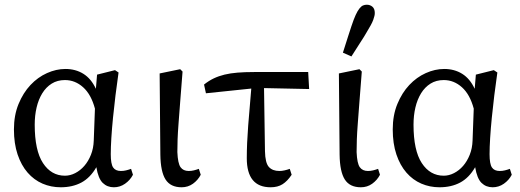

<svg xmlns="http://www.w3.org/2000/svg" viewBox="-20 -780 2202 813"><path d="M237 13Q196 13 160 -2.5Q124 -18 97 -49Q70 -80 54.5 -126Q39 -172 39 -232Q39 -292 58.5 -339.5Q78 -387 109 -420Q140 -453 179 -470.5Q218 -488 257 -488Q300 -488 333 -467.5Q366 -447 386 -404L391 -464L467 -483L482 -473Q475 -425 469 -376Q463 -327 458.5 -281.5Q454 -236 451.5 -196Q449 -156 449 -127Q449 -86 459 -71Q469 -56 492 -56Q503 -56 513.5 -58.5Q524 -61 535 -65L543 -40Q531 -17 509.5 -2Q488 13 462 13Q434 13 415 -5.5Q396 -24 388 -72Q362 -27 324.5 -7Q287 13 237 13ZM255 -36Q277 -36 298.5 -47Q320 -58 337 -77.5Q354 -97 365 -124.5Q376 -152 377 -185L382 -320Q366 -380 332 -410.5Q298 -441 255 -441Q223 -441 199 -426Q175 -411 159 -385Q143 -359 135 -325Q127 -291 127 -252Q127 -143 162 -89.5Q197 -36 255 -36Z M749 13Q702 13 681 -20Q660 -53 659 -125L656 -469L743 -487L753 -477Q747 -402 743 -349Q739 -296 736 -257Q733 -218 732 -189.5Q731 -161 731 -136Q733 -88 744.5 -72Q756 -56 779 -56Q790 -56 800.5 -58.5Q811 -61 822 -65L830 -40Q818 -17 797 -2Q776 13 749 13Z M852 -385 844 -422Q864 -438 885 -448Q906 -458 930.5 -464Q955 -470 986 -472.5Q1017 -475 1056 -475H1285L1289 -403L1098 -407L1102 -140Q1103 -90 1118.5 -73Q1134 -56 1163 -56Q1173 -56 1184.5 -58.5Q1196 -61 1207 -65L1215 -40Q1197 -13 1176.5 0Q1156 13 1126 13Q1025 13 1025 -110Q1025 -172 1031 -249.5Q1037 -327 1044 -405Z M1508 13Q1461 13 1440 -20Q1419 -53 1418 -125L1415 -469L1502 -487L1512 -477Q1506 -402 1502 -349Q1498 -296 1495 -257Q1492 -218 1491 -189.5Q1490 -161 1490 -136Q1492 -88 1503.5 -72Q1515 -56 1538 -56Q1549 -56 1559.5 -58.5Q1570 -61 1581 -65L1589 -40Q1577 -17 1556 -2Q1535 13 1508 13ZM1432 -557Q1444 -594 1454 -626Q1464 -658 1468 -669Q1478 -699 1486 -716.5Q1494 -734 1502 -744Q1510 -754 1517.5 -757Q1525 -760 1533 -760Q1547 -760 1557 -751.5Q1567 -743 1567 -725Q1567 -719 1565.5 -712.5Q1564 -706 1560.5 -696Q1557 -686 1549.5 -672.5Q1542 -659 1530 -639Q1524 -628 1506 -600.5Q1488 -573 1468 -541Z M1841 13Q1800 13 1764 -2.5Q1728 -18 1701 -49Q1674 -80 1658.5 -126Q1643 -172 1643 -232Q1643 -292 1662.5 -339.5Q1682 -387 1713 -420Q1744 -453 1783 -470.5Q1822 -488 1861 -488Q1904 -488 1937 -467.5Q1970 -447 1990 -404L1995 -464L2071 -483L2086 -473Q2079 -425 2073 -376Q2067 -327 2062.5 -281.5Q2058 -236 2055.5 -196Q2053 -156 2053 -127Q2053 -86 2063 -71Q2073 -56 2096 -56Q2107 -56 2117.5 -58.5Q2128 -61 2139 -65L2147 -40Q2135 -17 2113.5 -2Q2092 13 2066 13Q2038 13 2019 -5.5Q2000 -24 1992 -72Q1966 -27 1928.5 -7Q1891 13 1841 13ZM1859 -36Q1881 -36 1902.5 -47Q1924 -58 1941 -77.5Q1958 -97 1969 -124.5Q1980 -152 1981 -185L1986 -320Q1970 -380 1936 -410.5Q1902 -441 1859 -441Q1827 -441 1803 -426Q1779 -411 1763 -385Q1747 -359 1739 -325Q1731 -291 1731 -252Q1731 -143 1766 -89.5Q1801 -36 1859 -36Z"/></svg>

Font: Source Serif Pro
Style: Regular
Weight: 400
Designer: Frank Grießhammer
Foundry: Adobe Systems Incorporated
Version: Version 2.000;PS 1.000;hotconv 16.6.51;makeotf.lib2.5.65220